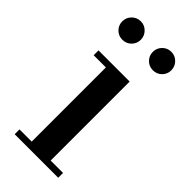

<svg xmlns="http://www.w3.org/2000/svg" viewBox="-214 -701 745 745"><g transform="rotate(45 159.0 -328.0)"><path d="M211 -460V-26.5H279V0H40V-26.5H107V-433.5H40V-460ZM244 -554.5Q222.5 -554.5 207.8 -569.2Q193 -584 193 -605Q193 -626 207.8 -641Q222.5 -656 244 -656Q265 -656 279.8 -641Q294.5 -626 294.5 -605Q294.5 -584 279.8 -569.2Q265 -554.5 244 -554.5ZM76 -554.5Q55 -554.5 40.2 -569.2Q25.5 -584 25.5 -605Q25.5 -626 40.2 -641Q55 -656 76.5 -656Q97.5 -656 112.2 -641Q127 -626 127 -605Q127 -584 112.2 -569.2Q97.5 -554.5 76 -554.5Z"/></g></svg>

Font: Bodoni Moda 9pt Medium
Style: Regular
Weight: 500
Designer: Owen Earl
Foundry: indestructible type
Version: Version 2.005